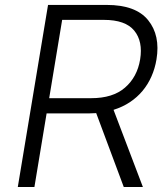

<svg xmlns="http://www.w3.org/2000/svg" viewBox="-20 -747 671 767"><path d="M51.1 0 171.9 -727.3H406.6Q522.4 -727.3 571.7 -666.5Q621.1 -605.5 605.1 -509.6Q599.1 -473.4 585 -441.6Q571 -409.8 549.4 -383.9Q527.7 -358 498.8 -338.8Q469.8 -319.6 433.6 -308.2L550.8 0H474.4L364.3 -295.1Q350.1 -294 335.6 -294H166.2L117.5 0ZM176.5 -354.8H344.1Q430.8 -354.8 479 -396.7Q528.1 -438.9 539.8 -509.6Q551.5 -581.7 516.3 -624.6Q481.2 -667.6 394.9 -667.6H228.3Z"/></svg>

Font: Inter P Light
Style: Italic
Weight: 300
Italic angle: 9.39999°
Designer: Rasmus Andersson
Foundry: rsms
Version: Version 3.018;git-588b23468